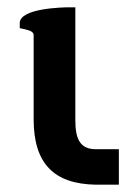

<svg xmlns="http://www.w3.org/2000/svg" viewBox="-20 -505 383 525"><path d="M242 0H305V-97H242C199 -97 186 -125 186 -176V-485H169C154 -485 34 -483 34 -442V-428L48 -425C66 -421 72 -416 72 -409V-179C72 -57 128 -2 242 0Z"/></svg>

Font: Mint Spirit No2
Style: Bold
Weight: 700
Designer: HARENDAL Hirwen
Foundry: Arkandis Digital Foundry.
Version: Version 1.004;FFEdit